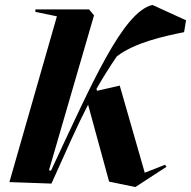

<svg xmlns="http://www.w3.org/2000/svg" viewBox="-20 -738 772 776"><path d="M188 4C250 -134 291 -228 336 -315L421 -4L527 18L653 -64L647 -72L565 -40L464 -392L372 -371L370 -379C394 -421 420 -463 452 -510C524 -566 644 -592 724 -608L732 -656L596 -718C476 -690 351 -400 186 -48L178 -50L360 -676L340 -700H123V-690L210 -672L18 -2Z"/></svg>

Font: Mazius Display Extra Italic
Style: Bold
Weight: 700
Italic angle: -17°
Designer: Alberto Casagrande & Collletttivo
Foundry: Collletttivo
Version: Version 2.000;Glyphs 3.2 (3217)